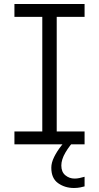

<svg xmlns="http://www.w3.org/2000/svg" viewBox="-20 -720 494 958"><path d="M349 218Q304 218 270 194Q236 170 236 117Q236 92 250 63.5Q264 35 286.5 6.5Q309 -22 335 -45L358 -26Q327 6 306.5 41Q286 76 286 106Q286 138 306 154.5Q326 171 352 171Q364 171 376 168.5Q388 166 402 162V210Q396 212 381 215Q366 218 349 218ZM52 0V-64H191V-636H52V-700H402V-636H263V-64H402V0Z"/></svg>

Font: MuseoModerno Thin Light
Style: Regular
Weight: 300
Version: Version 1.003